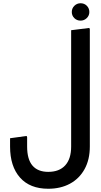

<svg xmlns="http://www.w3.org/2000/svg" viewBox="-20 -931 624 1182"><path d="M418 -212V-745L530 -759L533 -751V-212ZM277 231Q164 231 103 162Q42 93 42 -29H147Q147 50 180 88.5Q213 127 277 127Q345 127 381.5 87Q418 47 418 -29H533Q533 52 500.5 110.5Q468 169 410.5 200Q353 231 277 231ZM42 -29V-80L144 -94L147 -86V-29ZM418 -29V-348L530 -362L533 -354V-29ZM476 -804Q453 -804 437.5 -819.5Q422 -835 422 -857Q422 -880 438 -895.5Q454 -911 476 -911Q499 -911 514.5 -895.5Q530 -880 530 -857Q530 -835 514 -819.5Q498 -804 476 -804Z"/></svg>

Font: Fustat
Style: Bold
Weight: 700
Designer: Mohamed Gaber, Khaled Hosny, Laura Garcia Mut
Foundry: Kief Type Foundry, Alif Type Foundry, Hard Type Foundry
Version: Version 1.007